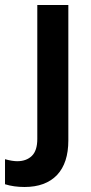

<svg xmlns="http://www.w3.org/2000/svg" viewBox="-81 -525 362 767"><path d="M-61 111Q-32 119 -12 119Q24 119 46 98Q68 77 68 30V-505H192V36Q192 126 147 174Q101 222 17 222Q-26 222 -61 211Z"/></svg>

Font: PRinguin Sans
Style: Bold
Weight: 700
Designer: Vernon Adams
Foundry: Vernon Adams
Version: ""